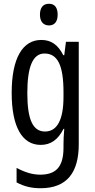

<svg xmlns="http://www.w3.org/2000/svg" viewBox="-20 -759 502 1019"><path d="M240 -739C209 -739 192 -719 192 -681C192 -645 210 -624 240 -624C270 -624 286 -645 286 -681C286 -718 271 -739 240 -739ZM199 -547C101 -547 42 -452 42 -266C42 -85 98 10 196 10C250 10 288 -18 317 -75H321C318 -43 317 -13 317 9V25C317 129 275 168 193 168C153 168 113 156 68 132V209C107 230 146 240 195 240C337 240 398 155 398 6V-537H330L321 -466H316C287 -523 250 -547 199 -547ZM216 -475C286 -475 317 -412 317 -270V-245C317 -123 283 -61 219 -61C155 -61 125 -123 125 -265C125 -402 153 -475 216 -475Z"/></svg>

Font: Noto Sans Ethiopic ExtCond
Style: Regular
Weight: 400
Width: 2
Designer: Monotype Design Team
Foundry: Monotype Imaging Inc.
Version: Version 2.102